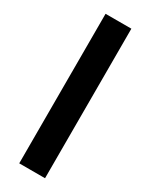

<svg xmlns="http://www.w3.org/2000/svg" viewBox="-197 -792 655 834"><g transform="rotate(30 130.0 -375.0)"><path d="M194.8 -750V0H65.4V-750Z"/></g></svg>

Font: Roboto SemiBold
Style: Regular
Weight: 600
Designer: Christian Robertson
Foundry: Google
Version: Version 3.009; 2024